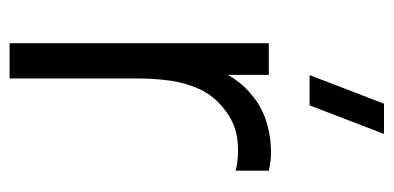

<svg xmlns="http://www.w3.org/2000/svg" viewBox="-230 -590 820 400"><g transform="rotate(90 180.0 -390.0)"><path d="M199.5 -625H136.5L196 -780H259ZM70 0V-540H136V-410L123 -427Q132 -451 146.5 -471.2Q161 -491.5 178 -504.5Q199 -523 227 -532.8Q255 -542.5 283.5 -544.2Q312 -546 335.5 -540V-471Q306 -478.5 271 -474.5Q236 -470.5 206.5 -446.5Q179.5 -425.5 166 -396.2Q152.5 -367 148 -334.2Q143.5 -301.5 143.5 -269.5V0Z"/></g></svg>

Font: Manrope ExtraLight
Style: Regular
Weight: 400
Version: Version 4.504